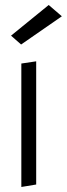

<svg xmlns="http://www.w3.org/2000/svg" viewBox="-20 -744 266 764"><path d="M23.9 -602.1 64 -566.9 226.1 -679.2 173.8 -724.1ZM64.9 -491.2V0L124 -9.8V-500Z"/></svg>

Font: Comic Neue Angular
Style: Regular
Weight: 400
Designer: Craig Rozynski
Foundry: Craig Rozynski
Version: Version 2.003